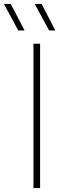

<svg xmlns="http://www.w3.org/2000/svg" viewBox="-70 -964 327 984"><path d="M101.5 0V-740H135.5V0ZM181.5 -808 108 -944H143L213.5 -808ZM23.5 -808 -50 -944H-15L56 -808Z"/></svg>

Font: Encode Sans Semi Expanded Thin
Style: Regular
Weight: 100
Width: 6
Designer: Multiple Designers
Foundry: Impallari Type
Version: Version 3.000; ttfautohint (v1.8.3) -l 8 -r 50 -G 200 -x 14 